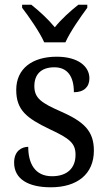

<svg xmlns="http://www.w3.org/2000/svg" viewBox="-20 -786 458 816"><path d="M168 -606H258C278 -651 323 -715 351 -753V-766H313C279 -739 240 -704 213 -670C185 -704 147 -739 113 -766H74V-753C103 -715 148 -651 168 -606ZM196 10C307 10 379 -45 379 -146C379 -230 336 -269 239 -312C157 -348 126 -368 126 -420C126 -467 152 -500 211 -500C266 -500 294 -462 294 -394C337 -394 360 -417 360 -453C360 -503 313 -545 221 -545C118 -545 49 -495 49 -404C49 -318 93 -284 191 -237C277 -197 301 -177 301 -128C301 -72 266 -37 201 -37C128 -37 100 -92 100 -162C74 -162 40 -146 40 -95C40 -25 100 10 196 10Z"/></svg>

Font: Noto Serif Devanagari SemiCondensed
Style: Regular
Weight: 400
Width: 4
Designer: Universal Thirst, Indian Type Foundry and the Monotype Design Team
Foundry: Monotype Imaging Inc.
Version: Version 2.004